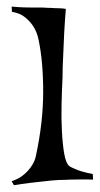

<svg xmlns="http://www.w3.org/2000/svg" viewBox="-20 -544 297 571"><path d="M14.6 -4.9Q37.1 -12.7 51.8 -25.4Q66.4 -38.1 74.2 -50.8Q84 -65.4 86.9 -81.1Q108.4 -180.7 108.4 -271Q108.4 -361.3 94.7 -425.8Q90.8 -446.3 80.1 -463.9Q71.3 -478.5 55.7 -491.7Q40 -504.9 15.6 -508.8L14.6 -524.4Q34.2 -522.5 51.3 -522Q68.4 -521.5 81.1 -521.5H108.4Q120.1 -520.5 131.8 -520.5Q142.6 -519.5 153.8 -519.5Q165 -519.5 175.8 -517.6Q172.9 -482.4 170.9 -445.8Q168.9 -409.2 168 -379.9Q166 -345.7 166 -313.5Q164.1 -277.3 163.1 -234.9Q162.1 -192.4 164.1 -154.3Q166 -116.2 170.9 -87.4Q175.8 -58.6 186.5 -49.8Q192.4 -45.9 202.1 -42Q210 -38.1 223.1 -34.2Q236.3 -30.3 255.9 -26.4L256.8 -9.8Q237.3 -10.7 219.2 -10.3Q201.2 -9.8 187.5 -9.8Q170.9 -8.8 156.2 -8.8Q135.7 -7.8 112.3 -4.9Q92.8 -2.9 68.4 0Q43.9 2.9 21.5 6.8L14.6 -4.9Z"/></svg>

Font: Mystery Quest
Style: Regular
Weight: 400
Designer: Squid
Foundry: Font Diner, Inc DBA Sideshow
Version: Version 1.000